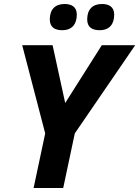

<svg xmlns="http://www.w3.org/2000/svg" viewBox="-20 -940 696 960"><path d="M478 -789C528 -789 551 -820 551 -867C551 -907 523 -920 490 -920C443 -920 416 -893 416 -843C416 -803 442 -789 478 -789ZM291 -789C341 -789 364 -820 364 -867C364 -907 336 -920 303 -920C256 -920 229 -893 229 -843C229 -803 255 -789 291 -789ZM148 0H296L354 -273L656 -714H489L306 -425L243 -714H91L206 -273Z"/></svg>

Font: Noto Sans
Style: Bold Italic
Weight: 700
Italic angle: -12°
Designer: Monotype Design Team
Foundry: Monotype Imaging Inc.
Version: Version 2.013